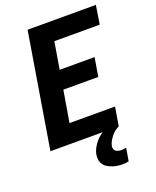

<svg xmlns="http://www.w3.org/2000/svg" viewBox="-171 -834 943 1157"><g transform="rotate(-20 300.0 -256.0)"><path d="M29 0 150 -735H588L569 -615H278L249 -442H473L453 -322H229L195 -120H487L467 0ZM411 223Q394 223 377.5 220.5Q361 218 346 212.5Q331 207 317 199Q303 191 294 178Q285 165 282 149Q279 133 282 115Q285 95 295.5 75Q306 55 320.5 38Q335 21 353 7.5Q371 -6 391 -16Q411 -26 431.5 -32Q452 -38 473 -40L467 0Q452 7 439 17.5Q426 28 416 41Q406 54 398 68.5Q390 83 387 99Q386 108 389 117Q392 126 399.5 131Q407 136 416.5 138Q426 140 436 140Q443 140 450.5 138.5Q458 137 465 136L451 219Q441 221 431 222Q421 223 411 223Z"/></g></svg>

Font: Iosevka SS04 Hv Ex Obl
Style: Regular
Weight: 900
Width: 7
Italic angle: -9°
Monospace: yes
Designer: Belleve Invis
Foundry: Belleve Invis
Version: Version 19.0.0; ttfautohint (v1.8.4)